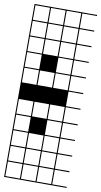

<svg xmlns="http://www.w3.org/2000/svg" viewBox="-108 -774 579 1100"><g transform="rotate(10 182.0 -224.0)"><path d="M272.7 272.7V187.9H187.9V272.7ZM272.7 -545.5V-630.3H187.9V-545.5ZM181.8 -545.5V-630.3H97V-545.5ZM90.9 -545.5V-630.3H6.1V-545.5ZM272.7 -454.5V-539.4H187.9V-454.5ZM181.8 -454.5V-539.4H97V-454.5ZM90.9 -454.5V-539.4H6.1V-454.5ZM272.7 -363.6V-448.5H187.9V-363.6ZM90.9 -363.6V-448.5H6.1V-363.6ZM272.7 -272.7V-357.6H187.9V-272.7ZM181.8 -272.7V-357.6H97V-272.7ZM90.9 -272.7V-357.6H6.1V-272.7ZM272.7 -90.9V-175.8H187.9V-90.9ZM181.8 -90.9V-175.8H97V-90.9ZM90.9 -90.9V-175.8H6.1V-90.9ZM272.7 0V-84.8H187.9V0ZM90.9 0V-84.8H6.1V0ZM272.7 90.9V6.1H187.9V90.9ZM181.8 90.9V6.1H97V90.9ZM90.9 90.9V6.1H6.1V90.9ZM90.9 -636.4V-721.2H6.1V-636.4ZM181.8 -636.4V-721.2H97V-636.4ZM272.7 -636.4V-721.2H187.9V-636.4ZM90.9 181.8V97H6.1V181.8ZM181.8 181.8V97H97V181.8ZM272.7 181.8V97H187.9V181.8ZM181.8 272.7V187.9H97V272.7ZM90.9 272.7V187.9H6.1V272.7ZM363.6 278.8H0V-727.3H363.6V-721.2H278.8V-636.4H363.6V-630.3H278.8V-545.5H363.6V-539.4H278.8V-454.5H363.6V-448.5H278.8V-363.6H363.6V-357.6H278.8V-272.7H363.6V-266.7H278.8V-181.8H363.6V-175.8H278.8V-90.9H363.6V-84.8H278.8V0H363.6V6.1H278.8V90.9H363.6V97H278.8V181.8H363.6V187.9H278.8V272.7H363.6Z"/></g></svg>

Font: Micro 5 Charted
Style: Regular
Weight: 400
Designer: Sarah Cadigan-Fried
Version: Version 1.000; ttfautohint (v1.8.4.7-5d5b)